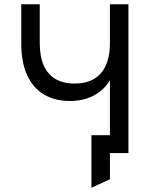

<svg xmlns="http://www.w3.org/2000/svg" viewBox="-20 -720 722 903"><path d="M410 163V-84H546V0H497V123ZM497 0V-343Q479 -312 451 -290Q423 -268 387.2 -256.5Q351.5 -245 310 -245Q237.5 -245 186 -276Q134.5 -307 107.2 -367.5Q80 -428 80 -516V-700H167V-517Q167 -455 185.5 -412.8Q204 -370.5 240.5 -348.8Q277 -327 331 -327Q371.5 -327 402.5 -339.2Q433.5 -351.5 454.5 -375.5Q475.5 -399.5 486.2 -435Q497 -470.5 497 -517V-700H584V0Z"/></svg>

Font: Overpass
Style: Regular
Weight: 400
Designer: Delve Withrington, Dave Bailey, Thomas Jockin
Foundry: Delve Fonts LLC
Version: Version 4.000